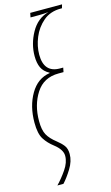

<svg xmlns="http://www.w3.org/2000/svg" viewBox="-144 -811 623 1073"><g transform="rotate(-15 167.0 -274.5)"><path d="M47 211H82Q107 184 133 142Q159 100 159 59Q159 27 144.5 8.5Q130 -10 107 -28Q72 -55 56.5 -83Q41 -111 41 -163Q41 -256 85 -324Q129 -392 215 -392H244L249 -417H230Q138 -417 138 -521Q138 -570 158.5 -620Q179 -670 219.5 -704.5Q260 -739 320 -739H328L334 -760H150L145 -735H192Q218 -735 249 -738Q183 -720 147 -655Q111 -590 111 -520Q111 -480 123.5 -453Q136 -426 168 -409V-407Q96 -396 55 -326Q14 -256 14 -161Q14 -97 34 -65.5Q54 -34 87 -9Q132 26 132 62Q132 100 104.5 140Q77 180 47 211Z"/></g></svg>

Font: Noto Sans Display Condensed Thin
Style: Italic
Weight: 250
Width: 3
Italic angle: -12°
Designer: Monotype Design Team
Foundry: Monotype Imaging Inc.
Version: Version 1.900